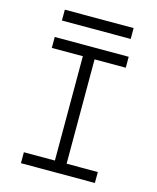

<svg xmlns="http://www.w3.org/2000/svg" viewBox="-124 -933 834 1019"><g transform="rotate(15 293.0 -423.5)"><path d="M89.8 0H496.1V-60.1H324.7V-633.3H496.1V-693.4H89.8V-633.3H260.3V-60.1H89.8ZM104 -787.6H481.9V-847.2H104Z"/></g></svg>

Font: Cascadia Code PL Light
Style: Regular
Weight: 300
Monospace: yes
Designer: Aaron Bell
Foundry: Saja Typeworks
Version: Version 2404.023